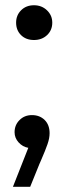

<svg xmlns="http://www.w3.org/2000/svg" viewBox="-20 -569 251 739"><path d="M29.8 149.9 88.9 0Q66.9 -3.9 51.5 -21Q36.1 -38.1 36.1 -60.1Q36.1 -87.9 55.2 -106.9Q74.2 -126 103 -126Q132.8 -126 151.9 -107.2Q170.9 -88.4 170.9 -56.2Q170.9 -37.1 162.8 -13.9Q154.8 9.3 137.2 49.8Q133.8 58.1 131.8 62L96.2 149.9ZM42 -481.9Q42 -510.3 61.3 -529.5Q80.6 -548.8 110.8 -548.8Q140.6 -548.8 160.9 -529.3Q181.2 -509.8 181.2 -481.9Q181.2 -452.6 161.1 -433.8Q141.1 -415 110.8 -415Q80.1 -415 61 -433.8Q42 -452.6 42 -481.9Z"/></svg>

Font: Lumene Sans Expanded Medium
Style: Regular
Weight: 500
Width: 7
Designer: Deni Anggara
Version: Version 1.003;Glyphs 3.1.2 (3151)